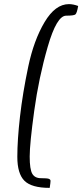

<svg xmlns="http://www.w3.org/2000/svg" viewBox="-20 -801 399 931"><path d="M314 -781Q335 -781 359 -772Q353 -737 345.5 -731Q338 -725 301 -725Q255 -725 211.5 -574.5Q168 -424 146 -264Q124 -104 124 -42Q124 20 136.5 41.5Q149 63 178.5 63Q208 63 216.5 66Q225 69 225 76.5Q225 84 221 110Q133 110 98.5 75.5Q64 41 64 -40.5Q64 -122 77 -236Q90 -350 117 -478Q144 -606 196 -693.5Q248 -781 314 -781Z"/></svg>

Font: Economica
Style: Italic
Weight: 400
Designer: Vicente Lamonaca
Foundry: Vicente Lamonaca
Version: Version 1.100